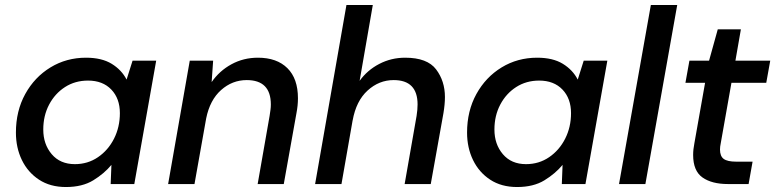

<svg xmlns="http://www.w3.org/2000/svg" viewBox="-20 -740 3118 772"><path d="M245 12Q182 12 137 -17.5Q92 -47 68 -96.5Q44 -146 44 -207Q44 -294 81.5 -362Q119 -430 183 -469Q247 -508 326 -508Q389 -508 429 -483.5Q469 -459 489 -420L513 -496H608L520 0H425L428 -77Q399 -42 355 -15Q311 12 245 12ZM281 -80Q333 -80 374 -108Q415 -136 438.5 -182.5Q462 -229 462 -285Q462 -344 427.5 -380Q393 -416 334 -416Q282 -416 241.5 -390Q201 -364 177.5 -319.5Q154 -275 154 -219Q154 -160 188 -120Q222 -80 281 -80Z M656 0 743 -496H837L831 -410Q862 -455 910.5 -481.5Q959 -508 1017 -508Q1093 -508 1135.5 -466Q1178 -424 1178 -345Q1178 -316 1172 -285L1121 0H1016L1064 -274Q1066 -287 1067.5 -298Q1069 -309 1069 -320Q1069 -418 972 -418Q914 -418 869 -378Q824 -338 809 -264L762 0Z M1247 0 1373 -720H1479L1426 -415Q1457 -458 1505 -483Q1553 -508 1609 -508Q1698 -508 1733.5 -461Q1769 -414 1769 -350Q1769 -321 1763 -285L1712 0H1607L1655 -274Q1659 -299 1659 -320Q1659 -418 1563 -418Q1504 -418 1458 -376Q1412 -334 1398 -256V-257L1353 0Z M2059 12Q1996 12 1951 -17.5Q1906 -47 1882 -96.5Q1858 -146 1858 -207Q1858 -294 1895.5 -362Q1933 -430 1997 -469Q2061 -508 2140 -508Q2203 -508 2243 -483.5Q2283 -459 2303 -420L2327 -496H2422L2334 0H2239L2242 -77Q2213 -42 2169 -15Q2125 12 2059 12ZM2095 -80Q2147 -80 2188 -108Q2229 -136 2252.5 -182.5Q2276 -229 2276 -285Q2276 -344 2241.5 -380Q2207 -416 2148 -416Q2096 -416 2055.5 -390Q2015 -364 1991.5 -319.5Q1968 -275 1968 -219Q1968 -160 2002 -120Q2036 -80 2095 -80Z M2469 0 2597 -720H2703L2575 0Z M2907 0Q2842 0 2804.5 -26.5Q2767 -53 2767 -117Q2767 -139 2772 -164L2815 -407H2736L2752 -496H2831L2866 -622H2959L2937 -496H3077L3061 -407H2921L2878 -164Q2875 -150 2875 -139Q2875 -112 2890 -101Q2905 -90 2940 -90H3006L2990 0Z"/></svg>

Font: Ultramarine Medium
Style: Italic
Weight: 500
Italic angle: -10°
Designer: Colophon Foundry, Jonny Pinhorn
Foundry: Colophon Foundry
Version: Version 1.200; ttfautohint (v1.8.3)